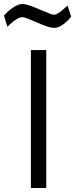

<svg xmlns="http://www.w3.org/2000/svg" viewBox="-70 -943 377 963"><path d="M85 0V-692H162V0ZM200 -803Q178 -803 116 -830Q54 -857 42 -857Q19 -857 -20 -821L-33 -809L-50 -865Q-31 -887 -5 -905Q21 -923 43.5 -923Q66 -923 127.5 -896Q189 -869 200 -869Q219 -869 256 -904L269 -915L287 -859Q240 -803 200 -803Z"/></svg>

Font: Titillium Web
Style: Regular
Weight: 400
Version: Version 1.002;PS 57.000;hotconv 1.0.70;makeotf.lib2.5.55311